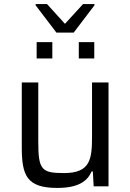

<svg xmlns="http://www.w3.org/2000/svg" viewBox="-20 -915 639 943"><path d="M155 -889 257 -755H342L444 -889V-895H388L299 -798L211 -895H155ZM160 -708V-628H237V-708ZM367 -708V-628H443V-708ZM261 8C365 8 409 -25 430 -73H436L440 0H513V-510H432V-247C432 -134 425 -65 294 -65C184 -65 168 -81 168 -219V-510H87V-191C87 -54 111 8 261 8Z"/></svg>

Font: Saira UNSAM
Style: Regular
Weight: 400
Designer: Hector Gatti with collaboration of the Omnibus-Type team
Foundry: Omnibus-Type
Version: Version 0.072;PS 000.072;hotconv 1.0.88;makeotf.lib2.5.64775